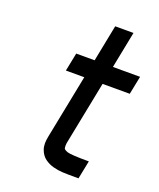

<svg xmlns="http://www.w3.org/2000/svg" viewBox="-131 -780 715 862"><g transform="rotate(20 226.0 -349.0)"><path d="M217.3 -435.5H129.4L147 -522.9H234.9L269.5 -697.8H356.9L322.3 -522.9H452.1L434.6 -435.5H304.7L244.1 -130.4Q243.2 -124 243.2 -118.2Q243.2 -113.8 244.1 -106.7Q245.1 -99.6 262.2 -93.5Q279.3 -87.4 365.7 -87.4L348.1 0Q292.5 0 271 -1.2Q249.5 -2.4 226.8 -8.3Q204.1 -14.2 185.3 -28.1Q166.5 -42 157.7 -66.9Q152.8 -79.6 152.8 -96.7Q152.8 -111.8 156.7 -130.4Z"/></g></svg>

Font: Qaz
Style: Italic
Weight: 400
Italic angle: -11.25°
Designer: GGBotNet
Foundry: f0n7
Version: 0.70